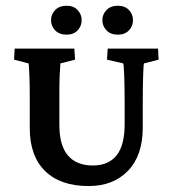

<svg xmlns="http://www.w3.org/2000/svg" viewBox="-20 -625 585 652"><path d="M29.8 -460H232.4L234.9 -422.4L185.1 -409.7Q184.1 -397.9 182.6 -368.7Q181.2 -339.4 181.6 -289.6V-202.1Q181.2 -131.8 210.4 -97.4Q239.7 -63 294.9 -63Q348.1 -63 375.7 -97.2Q403.3 -131.3 403.3 -203.6V-275.9Q403.3 -326.7 401.9 -365.7Q400.4 -404.8 398.4 -409.7L343.3 -422.4L345.7 -460H516.6L518.6 -422.4L468.8 -409.7Q467.3 -406.2 466.1 -368.9Q464.8 -331.5 464.8 -275.9V-191.9Q464.8 -97.2 414.8 -45.2Q364.7 6.8 281.2 6.8Q185.1 6.8 133.1 -44.2Q81.1 -95.2 81.1 -189.5V-289.6Q81.1 -341.8 79.6 -373.8Q78.1 -405.8 77.1 -409.7L27.8 -422.4ZM206.5 -507.3Q181.2 -507.3 167.2 -522Q153.3 -536.6 153.3 -556.2Q153.3 -576.2 167.2 -590.8Q181.2 -605.5 206.5 -605.5Q230 -605.5 243.7 -590.8Q257.3 -576.2 257.3 -556.2Q257.3 -536.6 243.7 -522Q230 -507.3 206.5 -507.3ZM380.4 -507.3Q355.5 -507.3 341.6 -522Q327.6 -536.6 327.6 -556.2Q327.6 -576.2 341.6 -590.8Q355.5 -605.5 380.4 -605.5Q404.3 -605.5 418 -590.8Q431.6 -576.2 431.6 -556.2Q431.6 -536.6 418 -522Q404.3 -507.3 380.4 -507.3Z"/></svg>

Font: Lateef SemiBold
Style: Regular
Weight: 600
Designer: SIL International
Foundry: SIL International
Version: Version 4.200